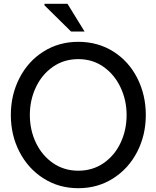

<svg xmlns="http://www.w3.org/2000/svg" viewBox="-20 -975 822 1010"><path d="M37 -370Q37 -476 82.5 -564.5Q128 -653 209 -704Q290 -755 392 -755Q495 -755 576 -704Q657 -653 702 -564.5Q747 -476 747 -370Q747 -264 701.5 -176Q656 -88 575 -36.5Q494 15 392 15Q290 15 209 -36.5Q128 -88 82.5 -176Q37 -264 37 -370ZM646 -370Q646 -448 614 -515.5Q582 -583 524.5 -623.5Q467 -664 392 -664Q317 -664 259 -624Q201 -584 169 -516.5Q137 -449 137 -370Q137 -291 169 -224Q201 -157 259 -117Q317 -77 392 -77Q467 -77 525 -117Q583 -157 614.5 -224Q646 -291 646 -370ZM354 -809 214 -947V-955H335L425 -809Z"/></svg>

Font: Arvo
Style: Regular
Weight: 400
Designer: Anton Koovit (Cyrillic Expansion: Cyreal)
Foundry: Anton Koovit, Yassin Baggar
Version: Version 3.000